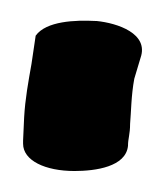

<svg xmlns="http://www.w3.org/2000/svg" viewBox="-20 -627 157 183"><path d="M2 -490C2 -474 23 -464 51 -464C71 -464 100 -468 102 -488C102 -495 104 -499 104 -509C105 -520 105 -536 108 -552L114 -572C122 -595 92 -605 72 -607H71C52 -608 24 -607 14 -593L10 -566C7 -549 4 -533 3 -515L2 -493Z"/></svg>

Font: Stray Cat
Style: ExBlkCn
Weight: 1000
Version: Version 1.0